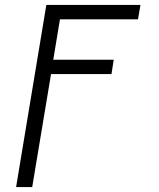

<svg xmlns="http://www.w3.org/2000/svg" viewBox="-20 -540 640 775"><path d="M45 215 167 -520H547L537 -462H222L195 -299H439L430 -241H186L110 215Z"/></svg>

Font: Iosevka Light Extended Oblique
Style: Regular
Weight: 300
Width: 7
Italic angle: -9°
Monospace: yes
Designer: Belleve Invis
Foundry: Belleve Invis
Version: Version 32.5.0; ttfautohint (v1.8.4)